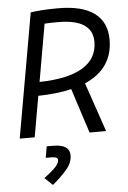

<svg xmlns="http://www.w3.org/2000/svg" viewBox="-63 -748 712 1067"><g transform="rotate(-5 293.0 -215.0)"><path d="M26.9 0 148.9 -693.4Q209 -703.1 303.7 -703.1Q436 -703.1 504.2 -652.8Q572.3 -602.5 572.3 -504.9Q572.3 -342.8 415 -274.4L508.8 0H416.5L335.9 -249Q255.9 -230 150.4 -228L110.4 0ZM164.1 -304.2Q323.2 -307.1 405.3 -356.7Q487.3 -406.2 487.3 -500.5Q487.3 -626.5 295.4 -626.5Q255.4 -626.5 220.2 -624.5ZM188.5 272.5 144.5 230.5Q183.6 201.7 206.3 178.5Q229 155.3 229 137.7Q229 119.1 194.8 119.1H161.6L172.4 55.7H209Q300.3 55.7 300.3 117.2Q300.3 158.7 266.8 197Q233.4 235.4 188.5 272.5Z"/></g></svg>

Font: CaskaydiaCove NFP SemiLight
Style: Italic
Weight: 350
Italic angle: -10°
Designer: Aaron Bell
Foundry: Saja Typeworks
Version: Version 2111.001; VTT 6.35;Nerd Fonts 3.1.1